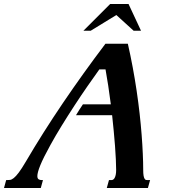

<svg xmlns="http://www.w3.org/2000/svg" viewBox="-118 -933 865 953"><path d="M516.6 -715.8Q529.8 -657.7 540.8 -598.6Q551.8 -539.6 560.3 -481.9Q568.8 -424.3 575 -369.4Q581.1 -314.5 585 -264.2Q588.9 -213.9 590.8 -169.9Q592.8 -126 592.8 -90.8Q592.8 -71.3 594.7 -60.8Q596.7 -50.3 599.9 -45.4Q603 -40.5 606.9 -39.8Q610.8 -39.1 615.2 -39.1H627L616.2 0H412.1L422.9 -39.1H435.5Q439 -39.1 443.1 -41.3Q447.3 -43.5 450.7 -49.3Q454.1 -55.2 456.3 -64.9Q458.5 -74.7 458.5 -89.4Q458.5 -111.8 457 -142.3Q455.6 -172.9 452.9 -208.3Q450.2 -243.7 446.5 -282.7Q442.9 -321.8 438.5 -361.3H259.3Q266.6 -374 275.9 -388.4Q285.2 -402.8 293.5 -415H432.1Q425.8 -463.4 419.2 -507.6Q412.6 -551.8 405.8 -588.4H375Q348.1 -551.3 316.2 -505.1Q284.2 -459 251.7 -409.2Q219.2 -359.4 188.2 -309.1Q157.2 -258.8 132.3 -213.4Q114.3 -180.7 101.8 -155.8Q89.4 -130.9 81.8 -112.1Q74.2 -93.3 70.8 -80.3Q67.4 -67.4 67.4 -59.1Q67.4 -47.4 73.5 -43.2Q79.6 -39.1 89.4 -39.1H95.2L84.5 0H-98.1L-87.4 -39.1H-85Q-76.2 -39.1 -68.1 -40Q-60.1 -41 -49.6 -49.3Q-39.1 -57.6 -24.9 -76.4Q-10.7 -95.2 10.3 -130.9Q93.8 -273.4 194.1 -421.4Q294.4 -569.3 405.3 -715.8ZM428.7 -913.1H520L582 -780.3H545.4L459.5 -858.4L332 -780.3H295.9Z"/></svg>

Font: Arian AMU Serif
Style: Bold Italic
Weight: 700
Italic angle: -15°
Designer: Ruben Hakobyan (Tarumian)
Foundry: Ruben Hakobyan (Tarumian)
Version: Version 1.002